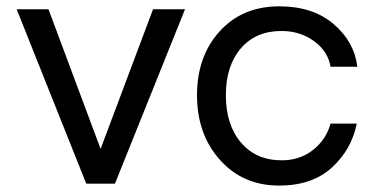

<svg xmlns="http://www.w3.org/2000/svg" viewBox="-20 -575 1176 601"><path d="M559.1 -545.9 339.8 0H250L32.2 -545.9H131.8L294.9 -108.9L459 -545.9Z M854 5.9Q740.2 5.9 668.5 -74.5Q596.7 -154.8 596.7 -276.9Q596.7 -398.9 667.7 -477.1Q738.8 -555.2 854 -555.2Q959 -555.2 1023.9 -500Q1088.9 -444.8 1098.6 -366.2H1014.6Q1006.8 -414.1 963.4 -446Q919.9 -478 860.8 -478Q780.8 -478 733.9 -423.6Q687 -369.1 687 -276.9Q687 -184.1 734.4 -128.7Q781.7 -73.2 861.8 -73.2Q918.9 -73.2 960 -105.7Q1001 -138.2 1014.6 -188H1096.7Q1080.6 -106.9 1018.8 -50.5Q957 5.9 854 5.9Z"/></svg>

Font: Oakes Grotesk
Style: Regular
Weight: 400
Designer: Samuel Oakes
Foundry: Samuel Oakes
Version: Version 1.0 | wf-rip DC20170320